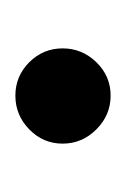

<svg xmlns="http://www.w3.org/2000/svg" viewBox="24 -410 167 256"><g transform="rotate(-90 108.0 -282.5)"><path d="M44 -219ZM108 -346Q134 -346 152.5 -327.5Q171 -309 171 -283Q171 -257 152.5 -238Q134 -219 108 -219Q82 -219 63 -238Q44 -257 44 -283Q44 -309 63 -327.5Q82 -346 108 -346Z"/></g></svg>

Font: Red Hat Display Medium
Style: Regular
Weight: 500
Designer: Pentagram / MCKL
Foundry: Pentagram / MCKL
Version: Version 1.005; Red Hat Display Medium